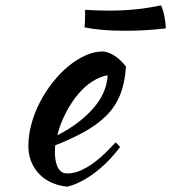

<svg xmlns="http://www.w3.org/2000/svg" viewBox="-20 -665 645 724"><path d="M455 -414Q451 -352 433 -307.5Q415 -263 381.5 -229.5Q348 -196 300 -169Q252 -142 188 -117Q188 -111 187.5 -104.5Q187 -98 187 -91Q187 -78 189 -64Q191 -50 196 -38Q201 -26 210 -18.5Q219 -11 233 -11Q260 -11 286 -23Q312 -35 335.5 -52.5Q359 -70 379.5 -90.5Q400 -111 416 -128Q426 -119 433 -111Q388 -51 334.5 -11.5Q281 28 233 39Q164 31 125.5 -11.5Q87 -54 87 -114Q87 -155 98.5 -197.5Q110 -240 130.5 -279.5Q151 -319 178.5 -354Q206 -389 237.5 -415Q269 -441 302.5 -456Q336 -471 369 -471Q415 -465 455 -414ZM386 -381Q359 -377 330 -359Q301 -341 275.5 -311Q250 -281 229 -241Q208 -201 196 -155Q276 -195 329 -253.5Q382 -312 386 -381ZM301 -628Q346 -625 392 -625Q498 -625 587 -645Q594 -632 599.5 -605.5Q605 -579 605 -558Q531 -549 451 -549Q358 -549 299 -562Q300 -572 300.5 -586Q301 -600 301 -628Z"/></svg>

Font: Sweet Mavka Script
Style: Regular
Weight: 500
Designer: Pablo Impallari/Anastassiya Vishnevskaya
Foundry: Pablo Impallari/ Anastassiya Vishnevskaya
Version: Version 2.0/www.impallari.com/   behance.net/sweetcherry